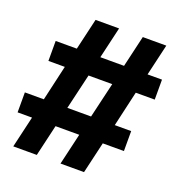

<svg xmlns="http://www.w3.org/2000/svg" viewBox="-127 -824 854 913"><g transform="rotate(20 300.0 -367.5)"><path d="M40 -18 77 -177H4V-278H100L141 -457H58V-558H165L202 -717H321L284 -558H404L441 -717H560L523 -558H596V-457H500L459 -278H542V-177H435L398 -18H279L316 -177H196L159 -18ZM219 -278H339L381 -457H261Z"/></g></svg>

Font: Zed Sans Extended
Style: Bold
Weight: 700
Width: 7
Designer: Belleve Invis
Foundry: Belleve Invis
Version: Version 1.0.0; ttfautohint (v1.8.4)